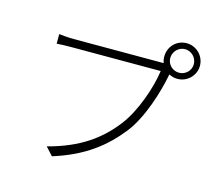

<svg xmlns="http://www.w3.org/2000/svg" viewBox="-116 -957 1232 1119"><g transform="rotate(15 500.0 -397.0)"><path d="M877 -639C838 -639 806 -670 806 -709C806 -748 838 -781 877 -781C916 -781 948 -748 948 -709C948 -670 916 -639 877 -639ZM234 -670C201 -670 171 -673 145 -676V-618C171 -620 197 -621 233 -621H772C758 -519 706 -365 633 -270C547 -159 435 -75 244 -25L288 23C474 -35 585 -123 677 -239C753 -337 804 -501 825 -611L826 -615C841 -607 858 -602 877 -602C936 -602 985 -650 985 -709C985 -769 936 -817 877 -817C817 -817 770 -769 770 -709C770 -695 772 -682 777 -670C771 -670 764 -670 758 -670Z"/></g></svg>

Font: Genne Gothic Light
Style: Regular
Weight: 300
Designer: Ryoko NISHIZUKA (kana & ideographs); Paul D. Hunt (Latin, Greek & Cyrillic); Wenlong ZHANG (bopomofo); Sandoll Communica
Foundry: Adobe Systems Incorporated
Version: Version 1.004;PS 1.004;hotconv 16.6.51;makeotf.lib2.5.65220